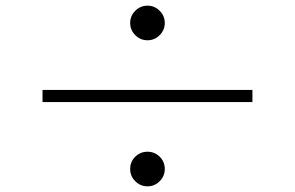

<svg xmlns="http://www.w3.org/2000/svg" viewBox="-20 -711 1040 677"><path d="M500 -691Q525 -691 543 -673Q561 -655 561 -630Q561 -605 543 -587Q525 -569 500 -569Q475 -569 457 -587Q439 -605 439 -630Q439 -655 457 -673Q475 -691 500 -691ZM870 -394V-351H130V-394ZM500 -176Q525 -176 543 -158.5Q561 -141 561 -115Q561 -90 543 -72Q525 -54 500 -54Q475 -54 457 -72Q439 -90 439 -115Q439 -141 457 -158.5Q475 -176 500 -176Z"/></svg>

Font: Noto Sans SC ExtraLight
Style: Regular
Weight: 250
Designer: Ryoko NISHIZUKA 西塚涼子 (kana, bopomofo & ideographs); Paul D. Hunt (Latin, Greek & Cyrillic); Sandoll Communications 산돌커뮤니
Foundry: Adobe
Version: Version 2.004-H2;hotconv 1.0.118;makeotfexe 2.5.65603